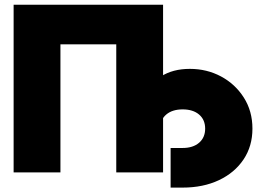

<svg xmlns="http://www.w3.org/2000/svg" viewBox="-20 -748 1138 833"><path d="M687.5 -727.5V0H484.4V-555.7H242.2V0H39.1V-727.5ZM720.2 65.9V-106H772.5Q817.4 -106 843.8 -128.7Q870.1 -151.4 870.1 -189.9Q870.1 -228.5 843.8 -251Q817.4 -273.4 772.5 -273.4Q727.5 -273.4 701.2 -251Q674.8 -228.5 674.8 -189.9H575.2Q575.2 -266.1 601.3 -324.7Q627.4 -383.3 678.5 -416.3Q729.5 -449.2 803.7 -449.2Q877.4 -449.2 939 -416.3Q1000.5 -383.3 1037.8 -324.7Q1075.2 -266.1 1075.2 -189.9Q1075.2 -113.8 1036.6 -56.2Q998 1.5 929.7 33.7Q861.3 65.9 772.5 65.9Z"/></svg>

Font: Inter Display Black
Style: Regular
Weight: 900
Designer: Rasmus Andersson
Foundry: rsms
Version: Version 4.000;git-a52131595